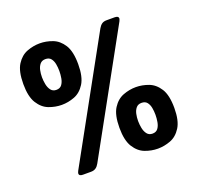

<svg xmlns="http://www.w3.org/2000/svg" viewBox="-125 -843 1015 986"><g transform="rotate(-20 382.5 -350.0)"><path d="M168 2Q147 2 147 -11Q147 -16 152 -26L509 -674Q517 -688 527 -695Q537 -702 553 -702H597Q618 -702 618 -688Q618 -686 616.5 -682.5Q615 -679 613 -674L256 -26Q249 -13 238.5 -5.5Q228 2 212 2ZM576 8Q541 8 506.5 -5Q472 -18 449 -54.5Q426 -91 426 -160Q426 -230 449 -266Q472 -302 506.5 -315Q541 -328 576 -328Q611 -328 645.5 -315Q680 -302 703 -266Q726 -230 726 -160Q726 -91 703 -54.5Q680 -18 645.5 -5Q611 8 576 8ZM576 -74Q596 -74 606 -87.5Q616 -101 619.5 -121Q623 -141 623 -160Q623 -180 619.5 -198.5Q616 -217 606 -229.5Q596 -242 576 -242Q557 -242 546.5 -229.5Q536 -217 532 -198.5Q528 -180 528 -160Q528 -141 532 -121Q536 -101 546.5 -87.5Q557 -74 576 -74ZM189 -372Q154 -372 119.5 -385Q85 -398 62 -434.5Q39 -471 39 -540Q39 -610 62 -646Q85 -682 119.5 -695Q154 -708 189 -708Q224 -708 258.5 -695Q293 -682 316 -646Q339 -610 339 -540Q339 -471 316 -434.5Q293 -398 258.5 -385Q224 -372 189 -372ZM189 -454Q209 -454 219 -467.5Q229 -481 232.5 -501Q236 -521 236 -540Q236 -560 232.5 -578.5Q229 -597 219 -609.5Q209 -622 189 -622Q170 -622 159.5 -609.5Q149 -597 145 -578.5Q141 -560 141 -540Q141 -521 145 -501Q149 -481 159.5 -467.5Q170 -454 189 -454Z"/></g></svg>

Font: Asap
Style: Regular
Weight: 400
Designer: Pablo Cosgaya
Foundry: Omnibus-Type
Version: Version 3.001